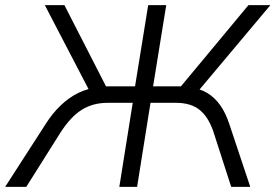

<svg xmlns="http://www.w3.org/2000/svg" viewBox="-41 -725 1069 745"><path d="M-21 0 135 -242Q162 -285 194.5 -316Q227 -347 263 -364.5Q299 -382 339 -386L311 -363L133 -705H209L379 -373L362 -390H483L534 -705H604L553 -390H674L647 -373L923 -705H1008L721 -363L695 -386Q734 -382 763.5 -364Q793 -346 814 -316Q835 -286 849 -243L930 0H856L789 -208Q770 -268 735.5 -297Q701 -326 642 -326H543L491 0H422L474 -326H376Q319 -326 275.5 -298.5Q232 -271 192 -208L61 0Z"/></svg>

Font: Nunito Sans 7pt Light
Style: Italic
Weight: 300
Italic angle: -9°
Designer: Vernon Adams
Foundry: Vernon Adams
Version: Version 3.101;gftools[0.9.27]